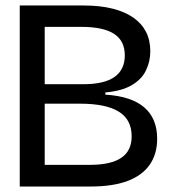

<svg xmlns="http://www.w3.org/2000/svg" viewBox="-20 -680 621 700"><path d="M52 0V-660H284Q345 -660 390.5 -648.5Q436 -637 466.5 -615.5Q497 -594 512.5 -563.5Q528 -533 528 -493Q528 -456 512 -423Q496 -390 459.5 -369Q423 -348 364 -343V-335Q459 -329 506 -288.5Q553 -248 553 -174Q553 -118 525.5 -79Q498 -40 444.5 -20Q391 0 310 0ZM143 -79H308Q384 -79 422 -104.5Q460 -130 460 -183Q460 -244 413 -273Q366 -302 272 -302H143ZM143 -373H284Q360 -373 397.5 -399.5Q435 -426 435 -478Q435 -531 396 -556.5Q357 -582 277 -582H143Z"/></svg>

Font: Bricolage Grotesque 96pt
Style: Regular
Weight: 400
Version: Version 1.001;gftools[0.9.33.dev8+g029e19f]